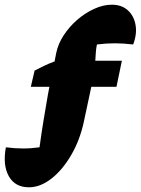

<svg xmlns="http://www.w3.org/2000/svg" viewBox="-89 -634 598 816"><path d="M34 162Q-25 162 -51.5 115Q-78 68 -64 -8Q10 2 79 -8Q87 -68 96 -122Q105 -176 115 -234L121 -265H42L58 -334Q79 -345 100 -355Q121 -365 143 -373L150 -409Q158 -448 182 -484.5Q206 -521 239.5 -550Q273 -579 311.5 -596.5Q350 -614 386 -614Q428 -614 454 -590.5Q480 -567 487 -528.5Q494 -490 477 -445Q434 -450 398.5 -450Q363 -450 323 -445Q320 -432 318.5 -414Q317 -396 316 -376H429L406 -265H299L267 -115Q250 -37 213 26Q176 89 129 125.5Q82 162 34 162Z"/></svg>

Font: Piazzolla SC Black
Style: Italic
Weight: 900
Italic angle: -11.3°
Designer: Juan Pablo del Peral
Foundry: Huerta Tipografica
Version: Version 1.330